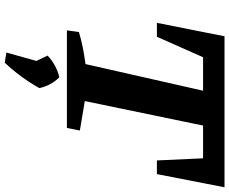

<svg xmlns="http://www.w3.org/2000/svg" viewBox="-99 -610 973 815"><g transform="rotate(90 387.5 -202.5)"><path d="M775 -669 719 -382H661L652 -578H513L409 -76L534 -55L523 0H109L116 -51Q149 -61 182 -67.5Q215 -74 252 -79L365 -578H223L136 -382H77L134 -669ZM203 257 241 121 354 117Q309 197 246 264ZM257 168 216 82Q255 45 308 32Q343 67 354 117Z"/></g></svg>

Font: Piazzolla Thin ExtraBold
Style: Italic
Weight: 800
Italic angle: -11.3°
Version: Version 2.005